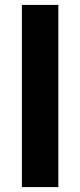

<svg xmlns="http://www.w3.org/2000/svg" viewBox="-20 -760 326 780"><path d="M69 -740H217V0H69Z"/></svg>

Font: Plexus Sans Bold
Style: Regular
Weight: 700
Version: Version 2.001;PS 002.001;hotconv 1.0.70;makeotf.lib2.5.58329